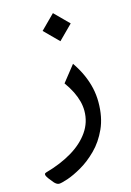

<svg xmlns="http://www.w3.org/2000/svg" viewBox="-118 -568 608 890"><g transform="rotate(-15 186.0 -123.5)"><path d="M228.5 -509.3 161.1 -441.9 228.5 -374.5 295.9 -441.9ZM257.8 -258.3 196.3 -180.7Q215.3 -154.3 227.8 -129.2Q240.2 -104 246.3 -80.6Q252.4 -57.1 252.4 -34.7Q252.4 20.5 221.2 65.4Q189.9 110.4 135 143.1Q80.1 175.8 7.8 195.8Q0.5 197.8 -0.2 202.4Q-1 207 2.2 212.9Q5.4 218.8 9.3 224.1L28.3 248Q33.7 254.4 40 258.3Q46.4 262.2 52.2 262.2Q63 262.2 93.8 252Q124.5 241.7 163.6 219.2Q202.6 196.8 239.7 159.9Q276.9 123 301.3 69.3Q325.7 15.6 325.7 -56.6Q325.7 -90.8 318.4 -124Q311 -157.2 296.1 -190.7Q281.2 -224.1 257.8 -258.3Z"/></g></svg>

Font: Literata
Style: Regular
Weight: 400
Designer: Latin by Veronika Burian and Jose Scaglione. Greek by Irene Vlachou. Cyrillic by Vera Evstafieva.
Foundry: TypeTogether
Version: Version 3.002